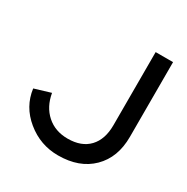

<svg xmlns="http://www.w3.org/2000/svg" viewBox="-164 -840 966 994"><g transform="rotate(30 319.5 -343.0)"><path d="M485 -264V-701H589V-254Q589 -131 515 -58Q441 15 314 15Q208 15 125.5 -52.5Q43 -120 30 -221L126 -250Q139 -174 189 -129.5Q239 -85 314 -85Q396 -85 440.5 -132Q485 -179 485 -264Z"/></g></svg>

Font: Edgecutting Lite Sharp
Style: Medium
Weight: 500
Designer: RandomMaerks (Nguyen Gia Bao)
Version: Version 1.0